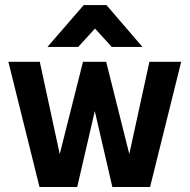

<svg xmlns="http://www.w3.org/2000/svg" viewBox="-20 -747 758 767"><path d="M314.5 -726.8H405.2L549.2 -559.5H426.5L359.5 -633L292.5 -559.5H169.5ZM185.5 0 311.5 -500H404.2L288.5 0ZM137.8 0 13.5 -500H139L247 0ZM467.8 0 576.8 -500H703.8L579.5 0ZM428.8 0 313.2 -500H404.2L529.5 0Z"/></svg>

Font: Haskoy
Style: Regular
Weight: 400
Designer: Ertekin Erdin
Foundry: Ertekin Erdin
Version: Version 1.500